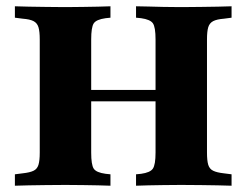

<svg xmlns="http://www.w3.org/2000/svg" viewBox="-20 -591 785 611"><path d="M106.5 -369.4V-465.3Q106.5 -491.1 102.4 -504.4Q98.4 -517.7 86.7 -523.8Q75 -529.8 52.4 -531.5L27.4 -534.7V-571Q46 -570.2 71.8 -569.8Q97.6 -569.4 125 -569Q152.4 -568.5 176.6 -568.5H187.9H199.2Q221 -568.5 245.2 -569Q269.4 -569.4 292.3 -569.8Q315.3 -570.2 331.5 -571V-534.7L316.1 -533.1Q286.3 -529 278.2 -516.5Q270.2 -504 270.2 -465.3V-369.4ZM475 -201.6V-465.3Q475 -504.8 466.5 -516.9Q458.1 -529 429 -533.1L412.9 -534.7V-571Q429.8 -571 452.8 -570.2Q475.8 -569.4 500 -569Q524.2 -568.5 546 -568.5H557.3H568.5Q592.7 -568.5 620.2 -569Q647.6 -569.4 673.4 -569.8Q699.2 -570.2 716.9 -571V-534.7L692.7 -531.5Q670.2 -529.8 658.5 -523.8Q646.8 -517.7 642.7 -504.4Q638.7 -491.1 638.7 -465.3V-201.6ZM176.6 -2.4Q152.4 -2.4 125 -2Q97.6 -1.6 71.8 -1.2Q46 -0.8 27.4 0V-36.3L52.4 -39.5Q75 -41.9 86.7 -47.6Q98.4 -53.2 102.4 -66.5Q106.5 -79.8 106.5 -105.6V-369.4H270.2V-105.6Q270.2 -66.9 278.2 -54.4Q286.3 -41.9 316.1 -37.9L331.5 -36.3V0Q315.3 -0.8 292.3 -1.2Q269.4 -1.6 245.2 -2Q221 -2.4 199.2 -2.4H187.9ZM201.6 -268.5V-304.8H542.7V-268.5ZM545.2 -2.4Q523.4 -2.4 499.2 -2Q475 -1.6 452.4 -1.2Q429.8 -0.8 412.9 0V-36.3L429 -37.9Q458.1 -41.9 466.5 -54.4Q475 -66.9 475 -105.6V-201.6H638.7V-105.6Q638.7 -79.8 642.7 -66.5Q646.8 -53.2 658.5 -47.6Q670.2 -41.9 691.9 -39.5L716.9 -36.3V0Q698.4 -0.8 672.6 -1.2Q646.8 -1.6 619.8 -2Q592.7 -2.4 568.5 -2.4H557.3Z"/></svg>

Font: Playfair 9pt Black
Style: Regular
Weight: 900
Designer: Claus Eggers Sørensen
Foundry: Claus Eggers Sørensen
Version: Version 2.203